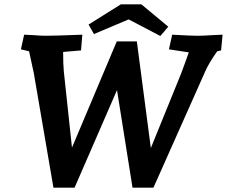

<svg xmlns="http://www.w3.org/2000/svg" viewBox="-20 -871 1053 891"><path d="M115 -633 77 -642 92 -710Q120 -708 134 -708Q170 -705 192 -705Q230 -705 362 -710L356 -637L273 -630Q273 -571 276 -541L314 -186L522 -679H615L680 -184L821 -531Q847 -601 856 -628L764 -642L779 -710Q869 -705 896 -705Q924 -705 967 -708L1013 -710L1006 -637L988 -633Q949 -578 933 -541L692 0H595L523 -453L326 0H228L137 -531Q126 -582 115 -633ZM577 -781 416 -713 391 -757 541 -851H636L761 -747L724 -704Z"/></svg>

Font: Andada Pro ExtraBold
Style: Italic
Weight: 800
Italic angle: -6.99998°
Designer: Carolina Giovagnoli
Foundry: Huerta Tipografica
Version: Version 3.005; ttfautohint (v1.8.4)